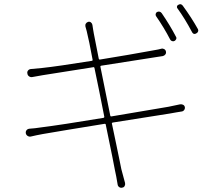

<svg xmlns="http://www.w3.org/2000/svg" viewBox="-20 -852 1040 914"><path d="M817.4 -677.7Q821.3 -671.9 818.8 -666Q816.4 -660.2 811 -657.2Q805.7 -654.3 799.3 -656.2Q793 -658.2 790 -664.1Q760.7 -720.7 722.7 -775.4Q719.7 -780.3 721.2 -786.1Q722.7 -792 727.5 -794.9Q741.2 -800.8 750 -789.1Q790 -730.5 817.4 -677.7ZM460.9 -539.1Q457 -538.1 458 -534.2L504.9 -301.8Q505.9 -296.9 510.7 -297.9Q759.8 -339.8 782.2 -343.8Q822.3 -351.6 837.9 -355.5Q845.7 -356.4 852.1 -353Q858.4 -349.6 859.9 -342.3Q861.3 -335 856.9 -328.6Q852.5 -322.3 845.2 -321.3Q837.9 -320.3 818.4 -316.9Q798.8 -313.5 788.1 -311.5Q648.4 -289.1 516.6 -268.6Q511.7 -267.6 512.7 -263.7Q522.5 -217.8 533.7 -163.6Q544.9 -109.4 550.8 -80.6Q556.6 -51.8 557.6 -46.9Q571.3 5.9 575.2 18.6Q577.1 25.4 573.7 32.7Q570.3 40 562.5 41Q560.5 42 557.6 42Q552.7 42 547.9 39.1Q541 34.2 540 26.4Q533.2 -15.6 527.3 -41Q524.4 -60.5 483.4 -258.8Q483.4 -262.7 478.5 -262.7Q273.4 -229.5 183.6 -213.9Q151.4 -208 127 -202.1Q119.1 -200.2 111.3 -205.1Q102.5 -210.9 102.5 -221.7Q102.5 -227.5 106.4 -232.4Q111.3 -238.3 120.1 -239.3Q148.4 -241.2 171.9 -245.1Q273.4 -257.8 472.7 -291Q476.6 -292 476.6 -295.9Q467.8 -340.8 451.7 -421.4Q435.5 -502 429.7 -528.3Q428.7 -533.2 424.8 -532.2Q217.8 -500 183.6 -494.1Q160.2 -490.2 134.8 -485.4Q126 -483.4 118.7 -488.3Q111.3 -493.2 110.4 -502Q108.4 -509.8 113.3 -516.1Q118.2 -522.5 127 -523.4Q145.5 -524.4 179.7 -528.3Q252.9 -536.1 418 -562.5Q421.9 -563.5 420.9 -567.4Q401.4 -670.9 397.5 -682.6Q393.6 -703.1 386.7 -725.6Q384.8 -733.4 388.7 -739.7Q392.6 -746.1 399.9 -748Q407.2 -750 413.1 -745.1Q418.9 -740.2 419.9 -733.4Q420.9 -725.6 423.3 -711.4Q425.8 -697.3 426.8 -691.4Q432.6 -659.2 450.2 -572.3Q451.2 -568.4 455.1 -568.4Q593.8 -590.8 715.8 -613.3Q734.4 -616.2 748 -620.1Q754.9 -622.1 761.7 -618.2Q768.6 -614.3 770 -606.4Q771.5 -598.6 767.1 -592.8Q762.7 -586.9 754.9 -585Q739.3 -583 722.7 -580.1ZM825.2 -811.5Q822.3 -814.5 822.3 -818.4Q822.3 -826.2 829.1 -829.1Q834 -832 837.9 -832Q844.7 -832 850.6 -824.2Q892.6 -766.6 921.9 -713.9Q923.8 -710 923.8 -707Q923.8 -704.1 922.9 -702.1Q920.9 -696.3 915 -693.4Q910.2 -690.4 906.2 -690.4Q898.4 -690.4 893.6 -700.2Q859.4 -764.6 825.2 -811.5Z"/></svg>

Font: Gen Jyuu Gothic ExtraLight
Style: Regular
Weight: 100
Designer: [Source Han Sans]
Ryoko NISHIZUKA  (kana & ideographs); Paul D. Hunt (Latin, Greek & Cyrillic); Wenlong ZHANG  (bopomofo
Version: Version 1.002.20150607